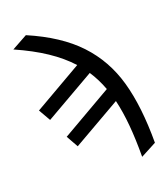

<svg xmlns="http://www.w3.org/2000/svg" viewBox="-167 -861 1037 1185"><g transform="rotate(-20 351.5 -268.5)"><path d="M664.1 152.3 560.5 207Q561 92.3 552.7 -0.7Q544.4 -93.8 525.9 -171.9L209 9.8L165 -68.4L498.5 -260.7Q472.7 -330.6 433.6 -390.1L104.5 -201.2L59.6 -279.3L377.4 -462.4Q318.8 -526.9 235.8 -582.3Q152.8 -637.7 40 -687.5L142.6 -744.1Q344.2 -657.7 457.8 -537.1Q571.3 -416.5 617.9 -251.2Q664.6 -85.9 664.1 152.3Z"/></g></svg>

Font: Pretendard JP Medium
Style: Regular
Weight: 500
Designer: Base glyphs from Inter by Rasmus Andersson; Hangeul glyphs from Noto Sans CJK(Source Han Sans) by Jang Soo-young and Kan
Foundry: Kil Hyung-jin
Version: Version 1.309